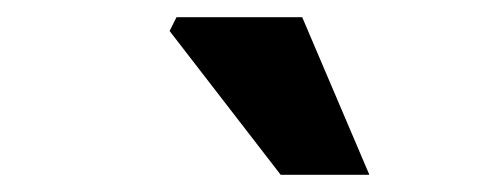

<svg xmlns="http://www.w3.org/2000/svg" viewBox="-20 -773 574 223"><path d="M306 -570 177 -737 185 -753H331L409 -570Z"/></svg>

Font: Source Sans 3 ExtraLight
Style: Bold Italic
Weight: 700
Italic angle: -11°
Version: Version 3.052;hotconv 1.1.0;makeotfexe 2.6.0